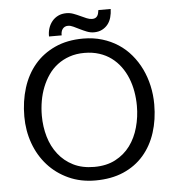

<svg xmlns="http://www.w3.org/2000/svg" viewBox="-52 -777 766 834"><g transform="rotate(-5 330.5 -360.0)"><path d="M184.1 -632.3Q183.6 -651.4 189.2 -668.5Q194.8 -685.5 205.6 -698.5Q216.3 -711.4 231.9 -719Q247.6 -726.6 268.1 -726.6Q283.7 -726.6 298.3 -721.2Q313 -715.8 326.9 -709.2Q340.8 -702.6 353.5 -697.3Q366.2 -691.9 377.4 -691.9Q386.2 -691.9 391.6 -694.8Q397 -697.8 400.1 -702.4Q403.3 -707 405 -713.9Q406.7 -720.7 407.7 -728H461.4Q460.9 -709 456.1 -691.7Q451.2 -674.3 441.2 -661.6Q431.2 -648.9 416 -641.1Q400.9 -633.3 380.4 -633.3Q364.7 -633.3 349.4 -639.4Q334 -645.5 319.8 -652.6Q305.7 -659.7 293.2 -665.5Q280.8 -671.4 270.5 -671.4Q261.7 -671.4 255.9 -668.2Q250 -665 246.1 -659.7Q242.2 -654.3 240.5 -647Q238.8 -639.6 239.3 -632.3ZM613.8 -298.8Q613.8 -232.4 595.7 -176.3Q577.6 -120.1 542 -78.9Q506.3 -37.6 453.4 -14.6Q400.4 8.3 330.6 8.3Q266.1 8.3 213.6 -15.9Q161.1 -40 124 -81.3Q86.9 -122.6 66.9 -177.7Q46.9 -232.9 46.9 -295.4Q46.9 -361.8 64.9 -419.4Q83 -477.1 118.7 -519.3Q154.3 -561.5 207.5 -585.9Q260.7 -610.4 330.6 -610.4Q375 -610.4 413.1 -598.9Q451.2 -587.4 482.7 -566.9Q514.2 -546.4 538.6 -517.3Q563 -488.3 579.6 -453.9Q596.2 -419.4 605 -380.1Q613.8 -340.8 613.8 -298.8ZM538.1 -298.8Q538.1 -330.6 532.7 -361.6Q527.3 -392.6 516.1 -420.4Q504.9 -448.2 487.8 -471.4Q470.7 -494.6 447.8 -511.7Q424.8 -528.8 395.5 -538.3Q366.2 -547.9 330.6 -547.9Q294.9 -547.9 265.6 -537.8Q236.3 -527.8 212.9 -510Q189.5 -492.2 172.9 -468Q156.2 -443.8 145 -415.5Q133.8 -387.2 128.4 -355.7Q123 -324.2 123 -292Q123 -244.1 135.7 -200.4Q148.4 -156.7 174.6 -123.3Q200.7 -89.8 239.5 -70.3Q278.3 -50.8 330.6 -50.8Q384.3 -50.8 423.3 -71.3Q462.4 -91.8 487.8 -126.2Q513.2 -160.6 525.6 -205.6Q538.1 -250.5 538.1 -298.8Z"/></g></svg>

Font: AKL 022
Style: Regular
Weight: 400
Designer: AKL
Foundry: AKL
Version: Version 2.053;August 19, 2024;FontCreator 13.0.0.2675 64-bit